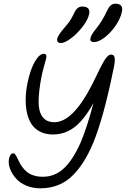

<svg xmlns="http://www.w3.org/2000/svg" viewBox="-20 -1040 681 1031"><path d="M465.8 -835Q469.2 -853.5 497.1 -887.2Q529.3 -926.8 554.2 -981Q564 -1002 574.5 -1011Q585 -1020 599.1 -1020Q643.1 -1020 634.8 -978Q627 -939.5 599.6 -900.4Q572.3 -861.3 540.3 -837.6Q508.3 -814 484.9 -814Q461.4 -814 465.8 -835ZM307.1 -809.1Q295.9 -809.1 290.5 -814.9Q285.2 -820.8 287.1 -832Q291.5 -851.6 325.2 -890.1Q346.7 -914.6 356.4 -929.7Q366.2 -944.8 377.9 -969.2Q393.6 -1004.9 420.9 -1004.9Q466.3 -1004.9 459 -965.8Q452.6 -934.1 423.6 -896.5Q394.5 -858.9 361.1 -834Q327.6 -809.1 307.1 -809.1ZM196.8 -28.8Q155.3 -28.8 121.3 -43.2Q87.4 -57.6 67.6 -79.6Q47.9 -101.6 37.4 -125.2Q26.9 -148.9 26.9 -169.9Q26.9 -189.5 33.7 -203.1Q40.5 -216.8 50.8 -216.8Q56.6 -216.8 62 -210Q67.4 -203.1 72.8 -191.9Q78.1 -180.7 84.7 -167.2Q91.3 -153.8 101.8 -140.4Q112.3 -127 126 -115.7Q139.6 -104.5 161.4 -97.7Q183.1 -90.8 210 -90.8Q274.9 -90.8 323.5 -136.5Q372.1 -182.1 413.1 -274.9Q447.3 -355 481.9 -486.8Q431.6 -396.5 380.1 -357.2Q328.6 -317.9 264.2 -317.9Q224.1 -317.9 194.6 -333.3Q165 -348.6 148.4 -374.8Q131.8 -400.9 124.3 -436.8Q116.7 -472.7 117.9 -512.2Q119.1 -551.8 127.9 -595.2Q142.1 -665 166.7 -708Q191.4 -751 214.8 -751Q233.9 -751 228 -726.1Q226.6 -719.7 216.3 -683.6Q206.1 -647.5 201.2 -620.1Q188 -548.3 187.3 -495.8Q186.5 -443.4 207.5 -413.6Q228.5 -383.8 272 -383.8Q370.6 -383.8 473.1 -583Q482.4 -600.6 495.8 -628.9Q509.3 -657.2 518.1 -674.8Q526.9 -692.4 537.6 -710.9Q548.3 -729.5 558.1 -738.3Q567.9 -747.1 577.1 -747.1Q594.7 -747.1 596.2 -724.9Q597.7 -702.6 587.9 -662.1Q536.6 -410.2 481 -273.9Q457.5 -218.3 432.1 -176.8Q406.7 -135.3 372.8 -100.3Q338.9 -65.4 294.4 -47.1Q250 -28.8 196.8 -28.8Z"/></svg>

Font: Shantell Sans Bouncy
Style: Italic
Weight: 300
Italic angle: -11.31°
Designer: Stephen Nixon, Anya Danilova, Shantell Martin
Foundry: Arrow Type
Version: Version 1.006;[9816181b4]